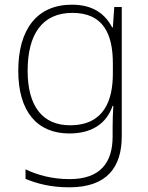

<svg xmlns="http://www.w3.org/2000/svg" viewBox="-20 -560 630 820"><path d="M287 -540C136 -540 58 -432 58 -258C58 -83 139 10 276 10C370 10 434 -30 461 -108H464C462 -74 461 -49 461 -15V23C461 134 409 205 277 205C202 205 138 187 89 163V204C138 224 196 240 276 240C437 240 500 154 500 22V-530H468L462 -443H459C429 -500 378 -540 287 -540ZM289 -505C419 -505 462 -418 462 -289V-246C462 -132 425 -25 279 -25C162 -25 98 -106 98 -258C98 -413 160 -505 289 -505Z"/></svg>

Font: Noto Sans Arabic ExtLt
Style: Regular
Weight: 200
Designer: Monotype Design Team, Nadine Chahine, Nizar Qandah and Khaled Hosny
Foundry: Monotype Imaging Inc.
Version: Version 2.012